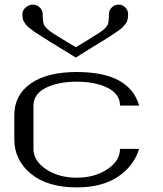

<svg xmlns="http://www.w3.org/2000/svg" viewBox="-20 -812 706 832"><path d="M308.6 -562.5Q280.3 -580.1 249 -599.1Q217.8 -618.2 199.7 -629.4Q181.6 -640.6 161.6 -653.3Q141.6 -666 131.3 -672.9Q121.1 -679.7 109.4 -689Q97.7 -698.2 93.3 -704.1Q88.9 -710 84 -717.8Q79.1 -725.6 78.1 -732.9Q77.1 -740.2 77.1 -750Q77.1 -767.6 91.3 -779.8Q105.5 -792 123 -792Q139.6 -792 152.3 -779.8Q165 -767.6 165 -750Q165 -713.9 171.9 -702.1Q175.8 -696.3 178.7 -692.9Q181.6 -689.5 188 -684.1Q194.3 -678.7 198.7 -675.3Q203.1 -671.9 215.3 -664.1Q227.5 -656.2 237.3 -650.4Q247.1 -644.5 268.6 -631.3Q290 -618.2 308.6 -607.4Q321.3 -615.2 337.9 -625Q354.5 -634.8 362.8 -640.1Q371.1 -645.5 381.8 -652.3Q392.6 -659.2 397.9 -662.1Q403.3 -665 410.2 -669.9Q417 -674.8 420.4 -677.2Q423.8 -679.7 428.2 -683.1Q432.6 -686.5 435.1 -689.5Q437.5 -692.4 439.9 -695.3Q442.4 -698.2 445.3 -702.1Q452.1 -713.9 452.1 -750Q452.1 -767.6 464.4 -779.8Q476.6 -792 494.1 -792Q510.7 -792 522.9 -779.8Q535.2 -767.6 535.2 -750Q535.2 -741.2 534.2 -734.4Q533.2 -727.5 531.2 -721.2Q529.3 -714.8 523.9 -708.5Q518.6 -702.1 513.7 -696.3Q508.8 -690.4 497.1 -682.1Q485.4 -673.8 475.6 -667Q465.8 -660.2 446.3 -647.9Q426.8 -635.7 409.7 -625.5Q392.6 -615.2 363.8 -597.2Q335 -579.1 308.6 -562.5ZM583 -354.5H500Q500 -404.3 446.8 -431.2Q393.6 -458 312.5 -458Q231.4 -458 178.2 -431.2Q125 -404.3 125 -354.5V-167Q125 -115.2 179.7 -78.6Q234.4 -42 312.5 -42Q390.6 -42 445.3 -78.6Q500 -115.2 500 -167H583Q559.6 -91.8 490.7 -45.9Q421.9 0 312.5 0Q185.5 0 113.8 -59.1Q42 -118.2 42 -208V-312.5Q42 -400.4 113.3 -450.2Q184.6 -500 312.5 -500Q541 -500 583 -354.5Z"/></svg>

Font: okolaks
Style: Regular
Weight: 500
Version: Version 000.6.0